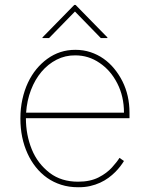

<svg xmlns="http://www.w3.org/2000/svg" viewBox="-20 -759 617 790"><path d="M63.9 0ZM301.1 11.4Q263.5 11.4 231.7 1.2Q199.9 -8.9 173.8 -27.3Q147.7 -45.8 127.5 -71.2Q107.2 -96.6 93.4 -127.1Q63.9 -191.4 63.9 -271.3Q63.9 -313.2 72.1 -350.3Q80.3 -387.4 94.8 -418.5Q109.4 -449.6 129.6 -474.3Q149.9 -498.9 174.4 -516.7Q225.5 -554 289.8 -554Q323.2 -554 352.3 -544.4Q381.4 -534.8 405.9 -517.6Q430.4 -500.4 449.9 -476.6Q469.5 -452.8 483.7 -424.7Q512.8 -366.5 512.8 -295.5V-272.7H86.6Q86.6 -204.2 110.8 -144.5Q134.6 -85.9 185 -47.2Q232.6 -11.4 301.1 -11.4Q351.2 -11.4 385.7 -29.1Q403.1 -38 416.7 -48.3Q430.4 -58.6 440.7 -70Q461.3 -92.7 471.6 -109.4L490.1 -96.6Q484 -86.6 475 -74.8Q465.9 -62.9 453.8 -50.8Q441.8 -38.7 426.3 -27.3Q410.9 -16 392 -7.3Q373.2 1.4 350.5 6.6Q327.8 11.7 301.1 11.4ZM490.1 -295.5Q490.1 -362.2 462.7 -415.8Q435.4 -469.5 389.9 -500Q344.8 -531.2 289.8 -531.2Q248.6 -531.6 213.1 -513.5Q177.6 -495.4 150.7 -463.6Q123.9 -431.8 107.4 -388.7Q90.9 -345.5 87.4 -295.5ZM394.9 -602.3 288.4 -711.6 181.8 -602.3H154.8V-605.1L285.5 -738.6H291.2L421.9 -605.1V-602.3Z"/></svg>

Font: Linik Sans Thin
Style: Regular
Weight: 100
Designer: Fonts by Rasmus Andersson / Changes by Cristiano Sobral with parts from Marc Monis
Foundry: rsms
Version: Version 3.020; ttfautohint (v1.6)